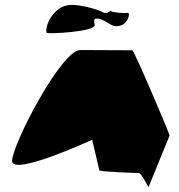

<svg xmlns="http://www.w3.org/2000/svg" viewBox="-20 -766 728 779"><path d="M29 -113C29 -49 354 -199 354 -199L383 -75C384 -69 533 -64 544 -64C554 -64 583 -2 583 -8L668 -216C668 -224 524 -562 517 -562C517 -562 384 -563 306 -563C228 -563 29 -178 29 -113ZM169 -633C171 -627 374 -637 364 -666C362 -672 360 -692 368 -690C393 -696 427 -662 446 -660C500 -655 511 -717 498 -714C485 -711 432 -716 430 -721C428 -727 424 -710 402 -714C370 -732 297 -748 266 -746C198 -743 161 -662 169 -633Z"/></svg>

Font: Ampere
Style: SCExt
Weight: 400
Version: Version 1